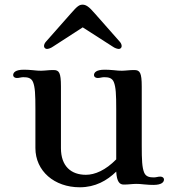

<svg xmlns="http://www.w3.org/2000/svg" viewBox="-20 -794 788 826"><path d="M132.3 -157.2C132.3 -58.1 213.9 11.7 323.2 11.7C390.1 11.7 440.4 -17.1 480 -55.7C482.4 -11.2 495.1 0 512.2 0C522.5 0 532.2 -0.5 541 -1.5C549.3 -2 557.1 -2.9 565.4 -2.9C573.2 -2.9 587.4 -2.4 602.1 -0.5C616.2 1 629.9 1.5 640.1 1.5C675.8 1.5 685.5 -10.7 685.5 -22C685.5 -28.8 679.2 -34.2 669.9 -34.2C665 -34.2 661.1 -33.7 656.7 -32.7C651.9 -31.7 647 -30.8 642.6 -30.8C625 -30.8 607.9 -32.7 600.1 -51.8C591.3 -73.7 589.8 -105 589.8 -168.5V-421.4C589.8 -481.4 582 -492.7 557.6 -492.7C547.4 -492.7 537.6 -492.2 528.8 -491.2C520.5 -490.7 512.7 -489.7 504.4 -489.7C496.6 -489.7 482.4 -490.2 467.8 -492.2C453.6 -493.7 439.9 -494.1 429.7 -494.1C394 -494.1 384.3 -481.9 384.3 -470.7C384.3 -463.9 390.6 -458.5 399.9 -458.5C404.8 -458.5 408.7 -459 413.1 -460C418 -460.9 422.9 -461.9 427.2 -461.9C444.8 -461.9 461.9 -460 469.7 -440.9C478.5 -418.9 480 -387.7 480 -324.2V-108.4C434.1 -61.5 388.2 -42 349.6 -42C286.1 -42 242.2 -78.6 242.2 -156.7V-421.9C242.2 -481.9 234.4 -492.7 210 -492.7C199.7 -492.7 189.9 -492.2 181.2 -491.2C172.9 -490.7 165 -489.7 156.7 -489.7C148.9 -489.7 134.8 -490.2 120.1 -492.2C106 -493.7 92.3 -494.1 82 -494.1C46.4 -494.1 36.6 -481.9 36.6 -470.7C36.6 -463.9 43 -458.5 52.2 -458.5C57.1 -458.5 61 -459 65.4 -460C70.3 -460.9 75.2 -461.9 79.6 -461.9C97.2 -461.9 114.3 -460 122.1 -440.9C130.9 -418.9 132.3 -388.2 132.3 -324.7ZM182.6 -583.5C187.5 -583.5 198.2 -586.4 208.5 -593.8L335.9 -676.3L464.4 -593.8C474.6 -586.4 485.8 -583.5 490.7 -583.5C500 -583.5 503.4 -590.3 503.4 -595.7C503.4 -600.6 501.5 -607.9 495.1 -614.7L388.2 -735.8C361.8 -767.1 348.6 -773.9 335.4 -773.9C321.8 -773.9 313 -768.6 284.7 -735.8L177.7 -614.7C171.4 -607.9 169.4 -600.6 169.4 -595.7C169.4 -590.3 173.3 -583.5 182.6 -583.5Z"/></svg>

Font: Stoke
Style: Light
Weight: 300
Designer: Nicole Fally
Foundry: Nicole Fally
Version: Version 1.001